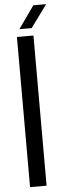

<svg xmlns="http://www.w3.org/2000/svg" viewBox="-63 -990 350 1019"><g transform="rotate(-5 112.0 -480.0)"><path d="M54.5 0V-800H142.5V0ZM71 -840 156 -960H224L136.5 -840Z"/></g></svg>

Font: Big Shoulders Stencil Text Thin Medium
Style: Regular
Weight: 500
Version: Version 2.001